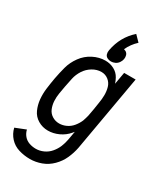

<svg xmlns="http://www.w3.org/2000/svg" viewBox="-265 -866 1003 1172"><g transform="rotate(30 237.0 -280.0)"><path d="M283 -550Q268 -550 256 -556.5Q244 -563 240 -576Q236 -589 239 -604Q258 -707 333 -773L372 -733Q335 -699 315 -655Q322 -653 328 -650Q340 -643 344 -630Q348 -617 345.5 -603Q343 -589 334 -576Q325 -563 311 -556.5Q297 -550 283 -550ZM152 213Q111 213 73 201.5Q35 190 9 161.5Q-17 133 -26 95L47 66Q52 89 67 107Q82 125 104.5 133Q127 141 152 141Q179 141 205.5 129Q232 117 251 94.5Q270 72 280.5 46.5Q291 21 296 -6L307 -68Q303 -63 298 -57Q272 -26 235 -9Q198 8 160 8Q122 8 90 -11Q58 -30 43 -63.5Q28 -97 24.5 -134.5Q21 -172 26 -211Q31 -250 38 -289Q46 -332 57.5 -375Q69 -418 97 -456.5Q125 -495 167 -516.5Q209 -538 253 -538Q286 -538 314.5 -523Q343 -508 358 -480Q367 -464 373 -445L388 -530H469L375 6Q367 46 350 84Q333 122 302 153Q271 184 231.5 198.5Q192 213 152 213ZM198 -64Q223 -64 247.5 -75.5Q272 -87 289.5 -108.5Q307 -130 317 -154Q324 -174 329 -194L338 -243L346 -294Q351 -322 351.5 -350.5Q352 -379 344.5 -405.5Q337 -432 315.5 -449Q294 -466 266 -466Q234 -466 204 -448Q174 -430 155.5 -401Q137 -372 130 -340.5Q123 -309 117 -277Q112 -250 107.5 -222.5Q103 -195 104.5 -168Q106 -141 116 -116.5Q126 -92 148.5 -78Q171 -64 198 -64Z"/></g></svg>

Font: Iosevka SS08
Style: Italic
Weight: 400
Italic angle: -10°
Monospace: yes
Designer: Belleve Invis
Foundry: Belleve Invis
Version: 2.1.0; ttfautohint (v1.8.2)